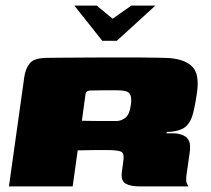

<svg xmlns="http://www.w3.org/2000/svg" viewBox="-20 -667 756 687"><path d="M246 -647H326L383 -600L450 -647H536L398 -521H346ZM333 -130Q333 -130 319.5 -130Q306 -130 288.5 -129.5Q271 -129 258 -129L240 0H12L67 -392Q71 -421 86.5 -440.5Q102 -460 150 -460Q165 -460 199.5 -460.5Q234 -461 279 -461Q324 -461 373 -461.5Q422 -462 466.5 -461.5Q511 -461 544 -460.5Q577 -460 589 -459Q643 -454 668.5 -428Q694 -402 685 -337Q676 -274 667 -249Q658 -224 641 -211Q631 -204 614 -199.5Q597 -195 577 -195L576 -190Q585 -190 596 -190Q607 -190 615 -189Q640 -184 649.5 -173Q659 -162 660 -147Q661 -132 658 -116L648 -46Q644 -21 648.5 -11Q653 -1 654 0H481Q447 0 429.5 -10Q412 -20 416 -51L421 -88Q426 -119 413 -124.5Q400 -130 366 -130ZM273 -235Q280 -235 297 -234.5Q314 -234 334.5 -234Q355 -234 372.5 -234Q390 -234 397 -234Q414 -234 429 -246Q444 -258 448 -291Q452 -314 446.5 -327Q441 -340 424 -342Q414 -344 396 -344Q378 -344 358.5 -344Q339 -344 323 -343.5Q307 -343 300 -343Q299 -343 293.5 -341Q288 -339 286 -330Z"/></svg>

Font: Genos Thin Black
Style: Italic
Weight: 900
Italic angle: -8°
Version: Version 1.010